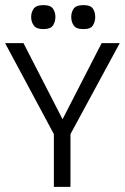

<svg xmlns="http://www.w3.org/2000/svg" viewBox="-33 -732 489 752"><path d="M180 -203 -13 -563H59L212 -265L365 -563H436L241 -203ZM178 0V-216H243V0ZM137 -618Q109 -618 99 -632.5Q89 -647 89 -666Q89 -684 99 -698Q109 -712 137 -712Q165 -712 174.5 -698Q184 -684 184 -666Q184 -647 174.5 -632.5Q165 -618 137 -618ZM294 -618Q265 -618 255.5 -632.5Q246 -647 246 -666Q246 -684 255.5 -698Q265 -712 294 -712Q322 -712 331 -698Q340 -684 340 -666Q340 -647 331 -632.5Q322 -618 294 -618Z"/></svg>

Font: Darker Grotesque Light Medium
Style: Regular
Weight: 500
Version: Version 1.000;gftools[0.9.28]